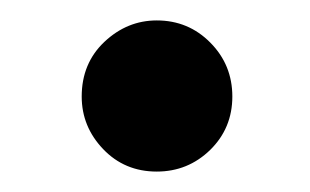

<svg xmlns="http://www.w3.org/2000/svg" viewBox="-20 -309 304 188"><path d="M133.5 -141Q102 -141 81 -163Q60 -185 60 -214.5Q60 -247 82.2 -268Q104.5 -289 133.5 -289Q164.5 -289 186 -267.2Q207.5 -245.5 207.5 -214.5Q207.5 -183.5 185.8 -162.2Q164 -141 133.5 -141Z"/></svg>

Font: Lucymar Sans Medium
Style: Regular
Weight: 500
Foundry: The League of Moveable Type (original font) / Main changes by Cristiano Sobral with portions from Mirco Monsees
Version: Version 2.001;August 30, 2020;FontCreator 13.0.0.2681 64-bit